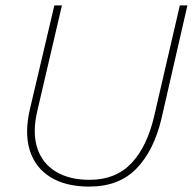

<svg xmlns="http://www.w3.org/2000/svg" viewBox="-20 -680 713 710"><path d="M310 10Q223 10 166.5 -25Q110 -60 90 -124.5Q70 -189 91 -278L181 -660H209L118 -270Q99 -189 118 -132Q137 -75 187 -45Q237 -15 311 -15Q408 -15 466 -76.5Q524 -138 550 -250L645 -660H673L577 -241Q549 -123 484.5 -56.5Q420 10 310 10Z"/></svg>

Font: Work Sans ExtraLight
Style: Italic
Weight: 200
Italic angle: -13°
Designer: Wei Huang
Foundry: Wei Huang
Version: Version 2.012; ttfautohint (v1.8.3)